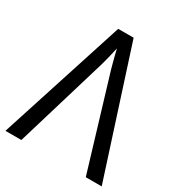

<svg xmlns="http://www.w3.org/2000/svg" viewBox="-169 -833 890 950"><g transform="rotate(30 275.5 -358.0)"><path d="M0 0 231 -716H319L550 0H459L301 -524Q298 -535 292.5 -555Q287 -575 282 -595.5Q277 -616 274 -629Q268 -601 261 -573Q254 -545 248 -524L91 0Z"/></g></svg>

Font: Noto Sans SemiCondensed
Style: Regular
Weight: 400
Width: 4
Designer: Monotype Design Team
Foundry: Monotype Imaging Inc.
Version: Version 2.013; ttfautohint (v1.8.4.7-5d5b)